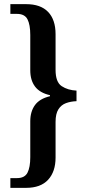

<svg xmlns="http://www.w3.org/2000/svg" viewBox="-20 -780 419 926"><path d="M30 126V79H62Q99 79 112.5 53Q126 27 126 -22V-195Q126 -242 148.5 -273Q171 -304 221 -316V-321Q172 -332 149 -362.5Q126 -393 126 -441V-611Q126 -661 112.5 -687Q99 -713 62 -713H30V-760H106Q176 -760 212 -722.5Q248 -685 248 -615V-443Q248 -384 277.5 -364.5Q307 -345 349 -343V-292Q321 -291 298 -282.5Q275 -274 261.5 -252.5Q248 -231 248 -192V-20Q248 48 212 87Q176 126 106 126Z"/></svg>

Font: Noto Serif Hebrew Condensed SemiBold
Style: Regular
Weight: 600
Width: 3
Designer: Monotype Design Team
Foundry: Monotype Imaging Inc.
Version: Version 2.004; ttfautohint (v1.8.4.7-5d5b)